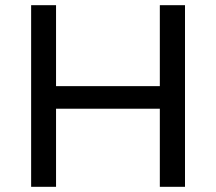

<svg xmlns="http://www.w3.org/2000/svg" viewBox="-20 -720 833 740"><path d="M100 -700H196V-388H596V-700H693V0H596V-301H196V0H100Z"/></svg>

Font: Montserrat
Style: Regular
Weight: 400
Designer: Julieta Ulanovsky
Foundry: Julieta Ulanovsky
Version: Version 6.001